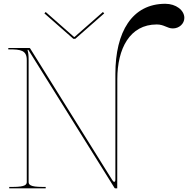

<svg xmlns="http://www.w3.org/2000/svg" viewBox="-20 -1020 1018 1040"><path d="M227.5 -955 220.5 -947.5 377 -810H388L544.5 -947.5L537.5 -955L384 -820H381ZM25 -760V-752.5H31C91 -752.5 125 -748 125 -695V-35C125 -20.5 118.5 -7.5 50 -7.5H30V0H227.5V-7.5H210C141.5 -7.5 135 -20.5 135 -35V-694.5C135 -722.5 133.5 -732 129 -750H133.5L600 -2.5C601 -0.5 603 0 604.5 0H615L615.5 -591.5C615.5 -756.5 683 -887.5 829 -887.5C869.5 -887.5 885.5 -866 916.5 -866C950.5 -866 978.5 -891.5 978.5 -923C978.5 -965 932.5 -999.5 875.5 -999.5C695 -999.5 605 -847 605 -620V-48C605 -39.5 602.5 -35 599 -35C596 -35 592 -38 588.5 -44L143.5 -757.5C143 -758.5 141.5 -760 139.5 -760Z"/></svg>

Font: ZnikomitNo24
Style: Regular
Weight: 500
Designer: gluk
Foundry: gluk
Version: Version 0.55